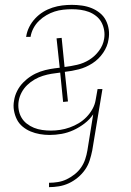

<svg xmlns="http://www.w3.org/2000/svg" viewBox="-20 -548 540 791"><path d="M182 223V205Q200 205 218.5 202Q237 199 254 191Q271 183 287 170.5Q303 158 314 142Q325 126 331 108Q337 90 340 72L364 -77Q350 -56 328.5 -39.5Q307 -23 283 -12Q259 -1 234 3.5Q209 8 184 8Q164 8 144 4.5Q124 1 106 -6.5Q88 -14 73 -26.5Q58 -39 49.5 -56Q41 -73 37.5 -93Q34 -113 38 -134Q41 -154 50.5 -173Q60 -192 75 -207.5Q90 -223 108 -234.5Q126 -246 146 -253Q166 -260 186 -263.5Q206 -267 226 -269L213 -390L234 -392L246 -272Q271 -275 297.5 -281Q324 -287 347.5 -301.5Q371 -316 388 -339Q405 -362 409 -388Q412 -406 409 -423.5Q406 -441 398 -456Q390 -471 376 -482Q362 -493 346 -499Q330 -505 312.5 -507.5Q295 -510 276 -510Q259 -510 240.5 -508Q222 -506 205 -500.5Q188 -495 171.5 -485.5Q155 -476 141 -462.5Q127 -449 118 -432Q109 -415 106 -397V-396H87L88 -398Q91 -418 100.5 -437Q110 -456 125 -472Q140 -488 158 -499Q176 -510 196 -516.5Q216 -523 236 -525.5Q256 -528 276 -528Q297 -528 318 -525Q339 -522 357.5 -514.5Q376 -507 391.5 -494.5Q407 -482 416 -464.5Q425 -447 428 -426.5Q431 -406 427 -385Q423 -357 405 -330.5Q387 -304 360.5 -287Q334 -270 305 -262.5Q276 -255 247 -252L260 -130L240 -128L228 -249Q210 -247 192 -244Q174 -241 156.5 -235.5Q139 -230 122.5 -220.5Q106 -211 92 -197.5Q78 -184 69 -167Q60 -150 57 -132Q54 -114 57 -96Q60 -78 68.5 -63.5Q77 -49 90.5 -38.5Q104 -28 120 -21.5Q136 -15 154 -12.5Q172 -10 190 -10Q209 -10 228.5 -13Q248 -16 267.5 -23Q287 -30 304.5 -40.5Q322 -51 336.5 -66Q351 -81 361 -99Q371 -117 374 -136L382 -181H402L360 72Q356 92 349.5 112.5Q343 133 330.5 151Q318 169 300.5 183.5Q283 198 263.5 207Q244 216 223 219.5Q202 223 182 223Z"/></svg>

Font: Iosevka SS18 Thin
Style: Italic
Weight: 100
Italic angle: -9°
Monospace: yes
Designer: Belleve Invis
Foundry: Belleve Invis
Version: Version 25.1.1; ttfautohint (v1.8.4)